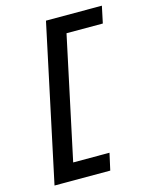

<svg xmlns="http://www.w3.org/2000/svg" viewBox="-133 -787 865 1088"><g transform="rotate(-15 300.0 -242.5)"><path d="M49 215 244 -700H572L551 -601H338L185 116H398L376 215Z"/></g></svg>

Font: Red Hat Mono SemiBold
Style: Italic
Weight: 600
Italic angle: -12°
Monospace: yes
Designer: Pentagram, MCKL
Foundry: MCKL
Version: Version 1.030